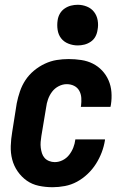

<svg xmlns="http://www.w3.org/2000/svg" viewBox="-20 -775 540 803"><path d="M200 8Q170 8 142 2Q114 -4 92 -19.5Q70 -35 54 -58Q38 -81 31 -108Q24 -135 25 -164.5Q26 -194 31 -223L50 -343Q55 -368 63.5 -393Q72 -418 86.5 -440Q101 -462 122 -479.5Q143 -497 167.5 -508.5Q192 -520 217 -524Q242 -528 267 -528Q294 -528 320 -524Q346 -520 368 -509Q390 -498 407 -480Q424 -462 434 -439Q444 -416 446 -390Q448 -364 444 -338L442 -328H318L319 -333Q321 -349 320 -365.5Q319 -382 311.5 -395.5Q304 -409 290 -416Q276 -423 259 -423Q242 -423 225.5 -414.5Q209 -406 198 -391.5Q187 -377 181 -360Q175 -343 173 -326L153 -206Q151 -194 150 -181.5Q149 -169 150.5 -157Q152 -145 155.5 -134Q159 -123 166.5 -114.5Q174 -106 185.5 -101.5Q197 -97 209 -97Q226 -97 242 -105Q258 -113 269 -127Q280 -141 286.5 -157.5Q293 -174 295 -191V-192H419V-189Q415 -163 405.5 -138Q396 -113 381.5 -90Q367 -67 346.5 -47.5Q326 -28 302 -15Q278 -2 251.5 3Q225 8 200 8ZM305 -585Q285 -585 266 -592.5Q247 -600 235.5 -615Q224 -630 221 -650Q218 -670 221 -690Q223 -705 230.5 -718Q238 -731 250.5 -739.5Q263 -748 277 -751.5Q291 -755 305 -755Q325 -755 343.5 -747.5Q362 -740 373.5 -725Q385 -710 388.5 -690Q392 -670 388 -650Q386 -635 379 -622Q372 -609 359.5 -600.5Q347 -592 333 -588.5Q319 -585 305 -585Z"/></svg>

Font: Iosevka Extrabold Oblique
Style: Regular
Weight: 800
Italic angle: -9°
Monospace: yes
Designer: Belleve Invis
Foundry: Belleve Invis
Version: Version 32.5.0; ttfautohint (v1.8.4)